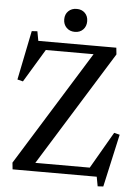

<svg xmlns="http://www.w3.org/2000/svg" viewBox="-64 -989 791 1091"><g transform="rotate(5 332.0 -443.0)"><path d="M85 -792 117 -794 127 -740H472V-692H174L60 -503L28 -511ZM168 -44 169 0H45L41 -38L449 -696L448 -740H572L576 -702ZM158 -48H481L602 -257L634 -249L567 52L535 54L525 0H158ZM263 -875Q263 -904 281.5 -922Q300 -940 329 -940Q358 -940 376 -922Q394 -904 394 -875Q394 -846 376 -827.5Q358 -809 329 -809Q300 -809 281.5 -827.5Q263 -846 263 -875Z"/></g></svg>

Font: Minipax
Style: Regular
Weight: 400
Designer: Raphaël Ronot
Foundry: Velvetyne Type Foundry
Version: Version 1.000